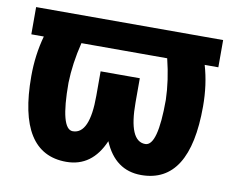

<svg xmlns="http://www.w3.org/2000/svg" viewBox="-64 -610 851 702"><g transform="rotate(10 361.0 -259.0)"><path d="M226.6 -104.5Q289.1 -104.5 289.1 -246.6V-337.9H434.6V-248Q434.6 -104.5 495.6 -104.5Q542 -104.5 542 -276.4Q540 -348.6 520.5 -427.2H202.1Q182.6 -348.6 180.7 -276.4Q180.7 -104.5 226.6 -104.5ZM222.2 9.8Q42.5 9.8 42.5 -276.4Q42.5 -355.5 62.5 -427.2H16.1V-528.3H710.4V-427.2H659.7Q680.2 -357.4 680.2 -276.4Q680.2 9.8 500.5 9.8Q403.8 9.8 361.3 -91.3Q317.9 9.8 222.2 9.8Z"/></g></svg>

Font: RobotoCondensed-Bold
Style: Bold
Weight: 700
Designer: Google
Version: Version 2.001240; 2014